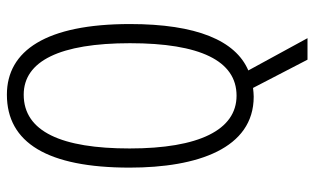

<svg xmlns="http://www.w3.org/2000/svg" viewBox="-202 -562 934 571"><g transform="rotate(-90 265.5 -277.0)"><path d="M479 -358C479 -607 400 -724 269 -724C126 -724 52 -603 52 -359C52 -157 109 10 263 10C271 10 280 9 289 8L373 170H437L341 -6C430 -44 479 -160 479 -358ZM109 -359C109 -561 159 -674 269 -674C369 -674 422 -566 422 -358C422 -150 370 -41 266 -41C164 -41 109 -153 109 -359Z"/></g></svg>

Font: Noto Sans Armenian ExtraCondensed Light
Style: Regular
Weight: 300
Width: 2
Designer: Monotype Design Team
Foundry: Monotype Imaging Inc.
Version: Version 2.008